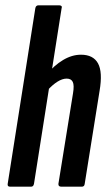

<svg xmlns="http://www.w3.org/2000/svg" viewBox="-20 -703 404 723"><path d="M18 0Q7 0 9 -11L113 -672Q115 -683 125 -683H203Q208 -683 211 -680.5Q214 -678 212 -672L108 -11Q106 0 97 0ZM211 0Q199 0 200 -11L255 -352Q260 -382 254 -394.5Q248 -407 231 -407Q215 -407 196.5 -395.5Q178 -384 158 -362L153 -420Q184 -457 217.5 -477Q251 -497 285 -497Q331 -497 349 -464.5Q367 -432 355 -361L299 -11Q298 0 288 0Z"/></svg>

Font: Sofia Sans Extra Condensed
Style: Bold Italic
Weight: 700
Italic angle: -9°
Designer: Botio Nikoltchev, Ani Petrova
Foundry: lettersoup
Version: Version 4.101